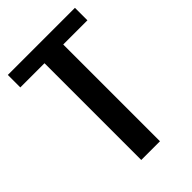

<svg xmlns="http://www.w3.org/2000/svg" viewBox="-210 -785 870 870"><g transform="rotate(-45 225.0 -350.0)"><path d="M165 0V-620H10V-700H440V-620H285V0Z"/></g></svg>

Font: Cuprum
Style: Bold
Weight: 700
Designer: Jovanny Lemonad
Foundry: Jovanny Lemonad
Version: Version 2.000